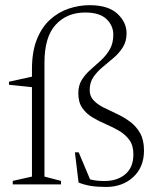

<svg xmlns="http://www.w3.org/2000/svg" viewBox="-20 -730 626 760"><path d="M106.5 -456Q106.5 -526 126.2 -574.8Q146 -623.5 179 -653Q212 -682.5 252.5 -696Q293 -709.5 335 -709.5Q408 -709.5 444.5 -675.8Q481 -642 481 -598.5Q481 -566 466.2 -542.8Q451.5 -519.5 429.8 -501Q408 -482.5 386.2 -464.5Q364.5 -446.5 349.8 -425Q335 -403.5 335 -374Q335 -349 350.5 -332.8Q366 -316.5 390.5 -304.2Q415 -292 442.5 -279.2Q470 -266.5 494.5 -248.5Q519 -230.5 534.5 -203.2Q550 -176 550 -134Q550 -68.5 507.5 -29.2Q465 10 400 10Q364.5 10 338.8 5.8Q313 1.5 291 -7.5L276.5 -127H291.5L336.5 -20Q351.5 -16 365.2 -14.8Q379 -13.5 393.5 -13.5Q444.5 -13.5 476.2 -40.5Q508 -67.5 508 -119Q508 -154 492.2 -175.8Q476.5 -197.5 451.8 -212Q427 -226.5 399 -238.5Q371 -250.5 346.2 -265.2Q321.5 -280 305.8 -302.5Q290 -325 290 -361Q290 -392 304 -414.2Q318 -436.5 338.8 -454.5Q359.5 -472.5 380 -491.5Q400.5 -510.5 414.5 -534.5Q428.5 -558.5 428.5 -593Q428.5 -628.5 401.5 -654.5Q374.5 -680.5 317 -680.5Q245 -680.5 200.5 -632.2Q156 -584 156 -482V-31L221.5 -14V0H30.5V-14L106.5 -31V-385L15.5 -394.5V-406.5L106.5 -426.5Z"/></svg>

Font: Newsreader Text Light
Style: Regular
Weight: 300
Designer: Hugues Gentile
Foundry: Production Type
Version: Version 1.002